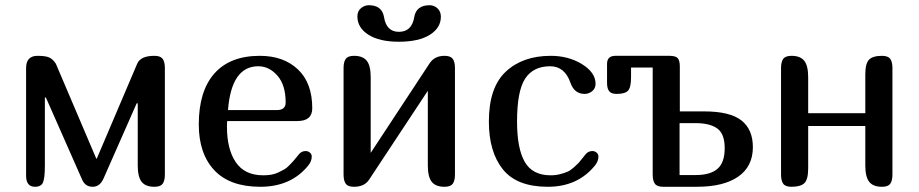

<svg xmlns="http://www.w3.org/2000/svg" viewBox="-20 -716 3521 736"><path d="M80 -455Q80 -502 124 -502Q155 -502 169 -495.5Q183 -489 194 -472L349 -108H351L506 -472Q519 -502 572 -502Q595 -502 603.5 -490.5Q612 -479 612 -455V-47Q612 -23 603.5 -11.5Q595 0 572 0Q538 0 523 -19Q508 -38 508 -82V-320H504L377 -32Q363 0 335 0Q307 0 295 -27L156 -342H152V-82Q152 -34 145 -17Q138 0 114 0Q80 0 80 -43Z M1127 -126Q1137 -137 1152 -137Q1161 -137 1168 -131Q1175 -125 1175 -116Q1175 -98 1162 -82Q1096 0 978 0Q861 0 801.5 -63.5Q742 -127 742 -239Q742 -367 802 -434.5Q862 -502 976 -502Q1067 -502 1122 -450Q1177 -398 1177 -301Q1177 -252 1120 -252H851Q850 -244 850 -230Q850 -144 884 -94Q918 -44 989 -44Q1006 -44 1020.5 -46.5Q1035 -49 1048 -55.5Q1061 -62 1069.5 -66.5Q1078 -71 1088.5 -82Q1099 -93 1103 -97Q1107 -101 1116.5 -113Q1126 -125 1127 -126ZM970 -462Q867 -462 854 -294H1041Q1075 -294 1075 -323Q1075 -390 1043.5 -426Q1012 -462 970 -462Z M1568 -651Q1576 -696 1627 -696Q1644 -696 1657 -684Q1670 -672 1670 -652Q1670 -609 1627.5 -582.5Q1585 -556 1509 -556Q1434 -556 1392 -583Q1350 -610 1350 -653Q1350 -673 1363.5 -684.5Q1377 -696 1394 -696Q1444 -696 1452 -651Q1461 -594 1509 -594Q1559 -594 1568 -651ZM1724 -47Q1724 -23 1715.5 -11.5Q1707 0 1684 0Q1650 0 1635 -19Q1620 -38 1620 -82V-368L1394 -26Q1376 0 1337 0Q1314 0 1305.5 -11.5Q1297 -23 1297 -47V-455Q1297 -479 1305.5 -490.5Q1314 -502 1337 -502Q1371 -502 1386 -483Q1401 -464 1401 -420V-130L1626 -472Q1645 -502 1684 -502Q1707 -502 1715.5 -490.5Q1724 -479 1724 -455Z M2226 -126Q2236 -137 2251 -137Q2260 -137 2267 -131Q2274 -125 2274 -116Q2274 -98 2261 -82Q2195 0 2080 0Q1961 0 1907.5 -67Q1854 -134 1854 -250Q1854 -381 1919 -441.5Q1984 -502 2091 -502Q2157 -502 2208 -472Q2263 -439 2263 -395Q2263 -377 2250 -366.5Q2237 -356 2221 -356Q2182 -356 2167 -398Q2145 -462 2089 -462Q2024 -462 1993 -414.5Q1962 -367 1962 -250Q1962 -147 1991.5 -95.5Q2021 -44 2091 -44Q2110 -44 2127.5 -48.5Q2145 -53 2156 -58Q2167 -63 2180 -74.5Q2193 -86 2198 -91.5Q2203 -97 2213.5 -110.5Q2224 -124 2226 -126Z M2546 -502Q2570 -502 2578 -493Q2586 -484 2586 -460V-289H2679Q2778 -289 2822 -254.5Q2866 -220 2866 -152Q2866 -78 2810 -39Q2754 0 2651 0H2522Q2499 0 2490.5 -11.5Q2482 -23 2482 -47V-457H2399V-420Q2399 -381 2387.5 -368.5Q2376 -356 2344 -356Q2323 -356 2315 -366.5Q2307 -377 2307 -398V-471Q2307 -502 2339 -502ZM2647 -45Q2703 -45 2730.5 -69Q2758 -93 2758 -148Q2758 -203 2729.5 -223.5Q2701 -244 2647 -244H2585V-45Z M3401 -47Q3401 -23 3392.5 -11.5Q3384 0 3361 0Q3327 0 3312 -19Q3297 -38 3297 -82V-233H3078V-71Q3078 -28 3063.5 -14Q3049 0 3014 0Q2991 0 2982.5 -11.5Q2974 -23 2974 -47V-455Q2974 -479 2982.5 -490.5Q2991 -502 3014 -502Q3048 -502 3063 -483Q3078 -464 3078 -420V-282H3297V-430Q3297 -473 3311.5 -487.5Q3326 -502 3361 -502Q3384 -502 3392.5 -490.5Q3401 -479 3401 -455Z"/></svg>

Font: Marmelad
Style: Regular
Weight: 400
Designer: Manvel Shmavonyan
Foundry: Cyreal
Version: Version 1.001;PS 001.001;hotconv 1.0.88;makeotf.lib2.5.64775